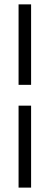

<svg xmlns="http://www.w3.org/2000/svg" viewBox="-20 -731 231 883"><path d="M123 -340.8H65.4V-710.9H123ZM65.4 131.8V-245.1H123V131.8Z"/></svg>

Font: RobotoCondensed-Light
Style: Light
Weight: 300
Designer: Google
Version: Version 1.200311; 2013